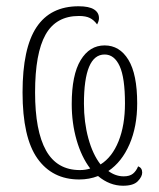

<svg xmlns="http://www.w3.org/2000/svg" viewBox="-20 -563 509 613"><path d="M373 30Q330 30 293 -1Q265 10 233 10Q147 10 99.5 -57Q52 -124 52 -268Q52 -409 96.5 -476Q141 -543 231 -543Q264 -543 280 -533Q296 -523 296 -505Q296 -496 290 -485Q280 -499 267 -505.5Q254 -512 232 -512Q159 -512 125.5 -452.5Q92 -393 92 -268Q92 -145 127 -82.5Q162 -20 235 -20Q253 -20 268 -25Q240 -62 224.5 -116Q209 -170 209 -231Q209 -324 237.5 -371Q266 -418 314 -418Q362 -418 390 -372Q418 -326 418 -233Q418 -159 393.5 -102.5Q369 -46 326 -17Q349 0 375 0Q394 0 404.5 -8.5Q415 -17 421 -32Q434 -27 434 -12Q434 1 420 15.5Q406 30 373 30ZM301 -38Q338 -61 358.5 -112Q379 -163 379 -233Q379 -315 362 -352Q345 -389 314 -389Q248 -389 248 -232Q248 -173 262 -121.5Q276 -70 301 -38Z"/></svg>

Font: Noto Serif Condensed ExtraLight
Style: Regular
Weight: 200
Width: 3
Designer: Monotype Design Team
Foundry: Monotype Imaging Inc.
Version: Version 2.013; ttfautohint (v1.8.4.7-5d5b)